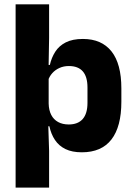

<svg xmlns="http://www.w3.org/2000/svg" viewBox="-20 -680 606 872"><path d="M351.7 11.7Q307.5 11.7 277.5 -2.9Q247.4 -17.5 229.7 -44.2Q211.9 -70.8 204.3 -106.4H164.8L201 -209.4Q201.8 -179.2 212.8 -158Q223.7 -136.9 244 -125.8Q264.2 -114.7 292.2 -114.7Q334 -114.7 355.7 -139.5Q377.3 -164.2 377.3 -213.1V-282.6Q377.3 -331.5 356.1 -355.8Q334.9 -380.1 292.9 -380.1Q269.3 -380.1 250.1 -371.4Q230.9 -362.8 217.7 -348Q204.4 -333.3 198.5 -314.5L165.7 -385H206.4Q213.8 -418.1 230.9 -444.9Q247.9 -471.7 278.5 -487.4Q309.1 -503.1 356.7 -503.1Q441.4 -503.1 486.3 -446.7Q531.2 -390.3 531.2 -278.2V-218.1Q531.2 -104.7 486.1 -46.5Q440.9 11.7 351.7 11.7ZM50.9 172V-660.3H203V-507.8L200.5 -365.4L201 -340.8V-153L198.8 -126.4L203 5.2V172Z"/></svg>

Font: Anek Tamil Medium
Style: Regular
Weight: 500
Designer: Aadarsh Rajan (Tamil), Yesha Goshar (Latin)
Foundry: Ek Type
Version: Version 1.003